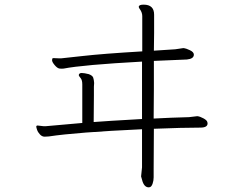

<svg xmlns="http://www.w3.org/2000/svg" viewBox="-20 -745 1040 826"><path d="M598 -725Q643 -725 643 -682V-603Q643 -575 642 -527L734 -533L768 -538H771Q780 -537 797 -529Q814 -521 814 -510Q814 -492 784 -489L642 -483V-362Q642 -297 641 -235Q715 -239 793 -241L827 -245H830Q840 -244 855 -236Q870 -228 872 -220L873 -214Q873 -196 842 -196Q767 -196 642 -191L641 -15V18Q641 32 636.5 45Q632 58 625 60L620 61Q599 61 591 28Q588 17 587 14L591 -25V-189Q309 -176 190 -158Q183 -157 172 -157Q161 -157 152 -166.5Q143 -176 139.5 -186.5Q136 -197 136 -200.5Q136 -204 140 -205H142L168 -202H176L334 -216V-382Q334 -401 326.5 -409.5Q319 -418 319 -422V-423Q321 -431 331.5 -431Q342 -431 362 -426Q378 -420 381 -411Q384 -402 385 -388L384 -372V-334L383 -220Q431 -224 591 -233V-480Q336 -466 254 -450Q246 -449 236.5 -450Q227 -451 215.5 -464.5Q204 -478 204 -486Q204 -494 208 -495H211L235 -494Q239 -494 243 -494Q247 -494 335 -504Q423 -514 592 -524V-676Q592 -692 580 -708Q577 -712 577 -716V-717Q579 -725 598 -725Z"/></svg>

Font: LXGW WenKai Light
Style: Regular
Weight: 300
Designer: LXGW / Fontworks Inc.
Foundry: LXGW / Fontworks Inc.
Version: Version 1.501; October 10, 2024